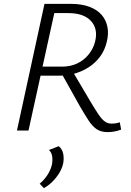

<svg xmlns="http://www.w3.org/2000/svg" viewBox="-20 -678 678 997"><path d="M68 0 211 -658H347Q403 -658 443.5 -643Q484 -628 507.5 -601Q531 -574 538 -537.5Q545 -501 534 -459Q524 -417 500 -384.5Q476 -352 442.5 -330Q409 -308 369.5 -296.5Q330 -285 287 -285H155L164 -332H302Q347 -332 382 -349Q417 -366 441 -396Q465 -426 474 -463Q490 -528 452.5 -569Q415 -610 334 -610H262L128 0ZM539 8Q504 8 481.5 -7.5Q459 -23 439.5 -53Q420 -83 395 -126L296 -303L349 -321L453 -145Q476 -107 492.5 -82.5Q509 -58 524.5 -47Q540 -36 561 -36Q569 -36 579.5 -37.5Q590 -39 602 -43L609 -5Q587 3 570 5.5Q553 8 539 8ZM208 299 186 276Q210 256 227 229.5Q244 203 250 175Q254 151 250.5 131.5Q247 112 234 101L285 81Q303 96 308 119.5Q313 143 308 171Q303 194 289 218Q275 242 254.5 263Q234 284 208 299Z"/></svg>

Font: Ysabeau Infant Light
Style: Italic
Weight: 300
Italic angle: -12°
Designer: Christian Thalmann (Catharsis Fonts)
Version: Version 2.001;gftools[0.9.30]; featfreeze: ss01,ss02,lnum